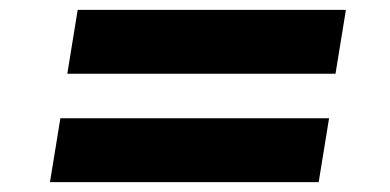

<svg xmlns="http://www.w3.org/2000/svg" viewBox="-20 -482 788 388"><path d="M116 -333 137 -462H679L658 -333ZM81 -114 102 -243H645L624 -114Z"/></svg>

Font: Nunito Sans 10pt Expanded Black
Style: Italic
Weight: 900
Width: 7
Italic angle: -9°
Designer: Vernon Adams
Foundry: Vernon Adams
Version: Version 3.101;gftools[0.9.27]